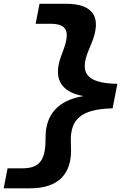

<svg xmlns="http://www.w3.org/2000/svg" viewBox="-54 -822 694 1042"><path d="M-34 200H110C261 200 336 123.5 331.5 -17.5L330.5 -49.5C326 -174.5 385 -230 557 -234L583 -367C412.5 -370.5 375.5 -426.5 428 -551.5L441.5 -584C500.5 -725 456 -801.5 305 -801.5H160.5L139.5 -693H218.5C307 -693 329.5 -656 288.5 -546.5L277.5 -517C235.5 -402.5 269 -323.5 399 -300.5C260 -278 195.5 -199 193.5 -85L193 -55C190.5 54.5 154.5 91.5 66 91.5H-13Z"/></svg>

Font: Monaspace Krypton
Style: Bold Italic
Weight: 700
Italic angle: -11°
Designer: Riley Cran & the Lettermatic Team
Foundry: Lettermatic
Version: Version 1.101 (Monaspace Krypton)